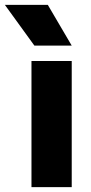

<svg xmlns="http://www.w3.org/2000/svg" viewBox="-71 -767 372 787"><path d="M58 0Q58 -128 58 -258.5Q58 -389 58 -517Q99 -517 141 -517Q183 -517 223 -517Q223 -389 223 -258.5Q223 -128 223 0Q183 0 141 0Q99 0 58 0ZM223 -580Q186 -580 147 -580Q108 -580 70 -580Q40 -621 9.5 -663.5Q-21 -706 -51 -747Q-7 -747 37.5 -747Q82 -747 125 -747Q149 -706 174 -663.5Q199 -621 223 -580Z"/></svg>

Font: Tilt Warp
Style: Regular
Weight: 400
Designer: Andy Clymer
Foundry: Andy Clymer
Version: Version 1.000